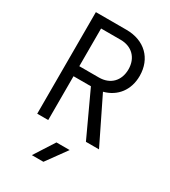

<svg xmlns="http://www.w3.org/2000/svg" viewBox="-230 -842 1059 1195"><g transform="rotate(30 300.0 -245.0)"><path d="M176 0V-315H301L447 0H541L383 -323C475 -347 532 -421 532 -522C532 -647 447 -730 317 -730H97V0ZM176 -658H317C397 -658 451 -605 451 -523C451 -440 398 -387 317 -387H176ZM280 240 385 95H290L197 240Z"/></g></svg>

Font: Tekne LDO Light
Style: Regular
Weight: 300
Monospace: yes
Designer: Alessio Laiso, Mario Rullo, Paolo Rosset
Foundry: Alessio Laiso
Version: Version 1.000;hotconv 1.0.109;makeotfexe 2.5.65596